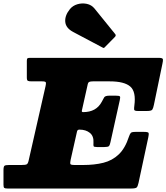

<svg xmlns="http://www.w3.org/2000/svg" viewBox="-70 -1082 955 1102"><path d="M372 -327 335.5 -165Q332 -148 333.5 -141.5Q335 -135 358 -135H408Q472.5 -135 523.5 -147.8Q574.5 -160.5 611.5 -195.8Q648.5 -231 670 -297.5Q675.5 -313.5 680.8 -319.2Q686 -325 708 -325H757Q781.5 -325 783.2 -318.2Q785 -311.5 781 -293L725 -32Q720.5 -11.5 714.2 -5.8Q708 0 682 0H-27Q-41 0 -45.5 -3.5Q-50 -7 -50 -22V-104.5Q-50 -126 -44.2 -130.5Q-38.5 -135 -18 -135H53Q76 -135 83.2 -138.8Q90.5 -142.5 94.5 -161L191.5 -588Q195 -602.5 193.2 -608.8Q191.5 -615 171.5 -615H112Q97 -615 90.5 -617.8Q84 -620.5 84 -637V-733Q84 -744.5 87.8 -747.2Q91.5 -750 103 -750H841Q864.5 -750 865.2 -741.2Q866 -732.5 862 -715L813.5 -481Q809.5 -461 804.2 -453Q799 -445 774 -445H721Q701 -445 700 -452.8Q699 -460.5 701 -475Q712 -555.5 677.8 -585.2Q643.5 -615 560 -615H463Q450 -615 443 -612.2Q436 -609.5 433.5 -598L400 -448Q397.5 -438.5 407 -438.5H407.5Q482.5 -438.5 514 -497.5Q522.5 -513.5 528 -523.2Q533.5 -533 560 -533H593Q615 -533 618.2 -528.5Q621.5 -524 617.5 -507L564 -266Q560.5 -249 555.2 -243.5Q550 -238 528 -238H487Q469 -238 467.2 -243.2Q465.5 -248.5 466.5 -262Q469 -300.5 446 -319.2Q423 -338 386.5 -338H385Q374.5 -338 372 -327ZM331.5 -1030Q348 -1050 374.8 -1057.8Q401.5 -1065.5 428.5 -1059.8Q455.5 -1054 472.5 -1033L589.5 -888.5Q598.5 -879.5 590 -870.5L533 -812.5Q529 -808 526.2 -807Q523.5 -806 518 -809.5L350 -898.5Q307.5 -921 304.5 -957Q301.5 -993 331.5 -1030Z"/></svg>

Font: Besley* Fatface
Style: Italic
Weight: 900
Italic angle: -13°
Designer: Owen Earl
Foundry: indestructible type*
Version: Version 3.000; ttfautohint (v1.8.3)